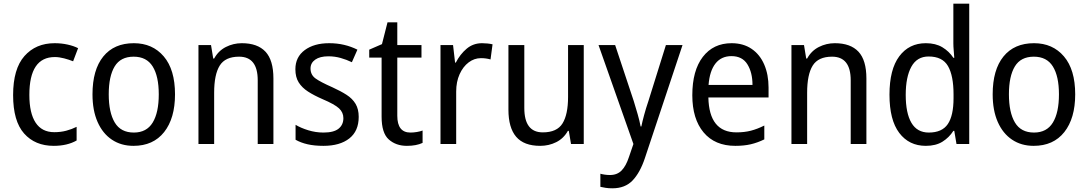

<svg xmlns="http://www.w3.org/2000/svg" viewBox="-20 -873 5893 1040"><path d="M271 -83Q170 -83 110.5 -150Q51 -217 51 -358Q51 -500 112.5 -569.5Q174 -639 276 -639Q313 -639 346.5 -631.5Q380 -624 403 -612L376 -541Q354 -550 327 -557Q300 -564 277 -564Q139 -564 139 -359Q139 -260 173 -208.5Q207 -157 274 -157Q309 -157 339 -165Q369 -173 395 -186V-112Q344 -83 271 -83Z M928 -362Q928 -232 869 -157.5Q810 -83 703 -83Q636 -83 586 -116.5Q536 -150 508.5 -212.5Q481 -275 481 -362Q481 -495 539.5 -567Q598 -639 705 -639Q806 -639 867 -567.5Q928 -496 928 -362ZM569 -362Q569 -264 601.5 -209.5Q634 -155 705 -155Q774 -155 807 -209Q840 -263 840 -362Q840 -460 807 -513Q774 -566 704 -566Q633 -566 601 -513Q569 -460 569 -362Z M1290 -639Q1375 -639 1418 -593Q1461 -547 1461 -448V-93H1376V-438Q1376 -566 1275 -566Q1200 -566 1170 -517.5Q1140 -469 1140 -371V-93H1055V-629H1123L1135 -556H1140Q1163 -598 1203.5 -618.5Q1244 -639 1290 -639Z M1923 -240Q1923 -163 1872 -123Q1821 -83 1732 -83Q1683 -83 1646 -91.5Q1609 -100 1581 -116V-197Q1609 -180 1649.5 -167.5Q1690 -155 1732 -155Q1788 -155 1814 -176Q1840 -197 1840 -233Q1840 -264 1816.5 -286Q1793 -308 1727 -336Q1681 -356 1648.5 -377Q1616 -398 1598 -426.5Q1580 -455 1580 -498Q1580 -564 1630.5 -601.5Q1681 -639 1763 -639Q1806 -639 1844 -630Q1882 -621 1916 -604L1886 -536Q1857 -550 1825 -559Q1793 -568 1759 -568Q1713 -568 1687.5 -550Q1662 -532 1662 -502Q1662 -468 1688.5 -448.5Q1715 -429 1781 -400Q1825 -380 1857 -359.5Q1889 -339 1906 -310.5Q1923 -282 1923 -240Z M2203 -155Q2220 -155 2238 -158Q2256 -161 2269 -166V-99Q2235 -83 2184 -83Q2125 -83 2086 -117.5Q2047 -152 2047 -241V-561H1980V-604L2049 -634L2079 -752H2132V-629H2263V-561H2132V-246Q2132 -155 2203 -155Z M2591 -639Q2605 -639 2620 -637.5Q2635 -636 2648 -633L2637 -551Q2613 -558 2585 -558Q2549 -558 2518.5 -535Q2488 -512 2469.5 -471Q2451 -430 2451 -377V-93H2366V-629H2434L2445 -534H2449Q2472 -579 2507.5 -609Q2543 -639 2591 -639Z M3142 -629V-93H3073L3061 -164H3056Q3033 -123 2993 -103Q2953 -83 2906 -83Q2818 -83 2776 -132Q2734 -181 2734 -279V-629H2820V-288Q2820 -156 2920 -156Q2997 -156 3027 -204.5Q3057 -253 3057 -348V-629Z M3222 -629H3312L3413 -325Q3424 -289 3434 -254.5Q3444 -220 3450 -188H3454Q3459 -213 3469 -250Q3479 -287 3492 -325L3587 -629H3677L3473 -16Q3447 62 3406.5 104.5Q3366 147 3297 147Q3277 147 3261 144.5Q3245 142 3232 139V68Q3242 71 3256 73Q3270 75 3284 75Q3323 75 3347 50.5Q3371 26 3387 -23L3411 -93Z M3943 -639Q4006 -639 4051 -608.5Q4096 -578 4119.5 -523.5Q4143 -469 4143 -399V-345H3817Q3821 -156 3969 -156Q4012 -156 4047 -165Q4082 -174 4120 -193V-118Q4083 -100 4046.5 -91.5Q4010 -83 3963 -83Q3852 -83 3791 -156Q3730 -229 3730 -357Q3730 -491 3787 -565Q3844 -639 3943 -639ZM3942 -569Q3887 -569 3855.5 -529Q3824 -489 3818 -413H4056Q4056 -480 4028.5 -524.5Q4001 -569 3942 -569Z M4502 -639Q4587 -639 4630 -593Q4673 -547 4673 -448V-93H4588V-438Q4588 -566 4487 -566Q4412 -566 4382 -517.5Q4352 -469 4352 -371V-93H4267V-629H4335L4347 -556H4352Q4375 -598 4415.5 -618.5Q4456 -639 4502 -639Z M4995 -83Q4904 -83 4851 -153Q4798 -223 4798 -360Q4798 -497 4851 -568Q4904 -639 4995 -639Q5048 -639 5084.5 -617Q5121 -595 5144 -560H5149Q5148 -577 5146 -599.5Q5144 -622 5144 -638V-853H5230V-93H5161L5149 -164H5144Q5121 -128 5085 -105.5Q5049 -83 4995 -83ZM5011 -155Q5083 -155 5114 -201Q5145 -247 5145 -341V-362Q5145 -463 5115 -515Q5085 -567 5010 -567Q4947 -567 4916.5 -511.5Q4886 -456 4886 -359Q4886 -260 4917 -207.5Q4948 -155 5011 -155Z M5804 -362Q5804 -232 5745 -157.5Q5686 -83 5579 -83Q5512 -83 5462 -116.5Q5412 -150 5384.5 -212.5Q5357 -275 5357 -362Q5357 -495 5415.5 -567Q5474 -639 5581 -639Q5682 -639 5743 -567.5Q5804 -496 5804 -362ZM5445 -362Q5445 -264 5477.5 -209.5Q5510 -155 5581 -155Q5650 -155 5683 -209Q5716 -263 5716 -362Q5716 -460 5683 -513Q5650 -566 5580 -566Q5509 -566 5477 -513Q5445 -460 5445 -362Z"/></svg>

Font: Noto Sans Kannada UI SemiCondensed
Style: Regular
Weight: 400
Width: 4
Designer: Jelle Bosma - Monotype Design Team
Foundry: Monotype Imaging Inc.
Version: Version 2.005; ttfautohint (v1.8.4.7-5d5b)